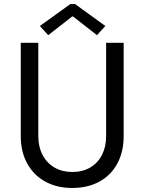

<svg xmlns="http://www.w3.org/2000/svg" viewBox="-20 -934 724 962"><path d="M84 -252V-719.7H171.9V-252Q171.9 -198.7 193.1 -158Q214.4 -117.2 252.9 -94.7Q291.5 -72.3 341.8 -72.3Q393.6 -72.3 431.9 -94.7Q470.2 -117.2 491 -158Q511.7 -198.7 511.7 -252V-719.7H599.6V-252Q599.6 -173.8 568.1 -115Q536.6 -56.2 478.3 -24.2Q419.9 7.8 341.8 7.8Q264.6 7.8 206.3 -24.4Q147.9 -56.6 116 -115.5Q84 -174.3 84 -252ZM179.7 -803.7 333 -914.1H355.5L507.8 -803.7L465.8 -757.8L345.7 -851.6H341.8L221.7 -757.8Z"/></svg>

Font: Reddit Sans Vanilla
Style: Regular
Weight: 400
Designer: Stephen Hutchings
Foundry: Reddit
Version: Version 1.013